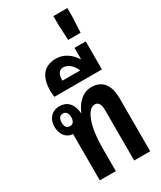

<svg xmlns="http://www.w3.org/2000/svg" viewBox="-268 -1198 1079 1287"><g transform="rotate(-30 271.5 -554.5)"><path d="M101 0H225V-185C225 -333 263 -458 325 -458C357 -458 367 -430 367 -388V0H491V-412C491 -509 450 -570 363 -570C298 -570 246 -521 218 -450C212 -529 171 -566 115 -566C53 -566 17 -522 17 -462C17 -404 50 -360 101 -359ZM110 -414C85 -414 73 -433 73 -462C73 -492 85 -512 110 -512C134 -512 147 -492 147 -462C147 -432 134 -414 110 -414Z M117 -637H485V-854H398V-764C367 -815 315 -854 255 -854C148 -854 113 -781 113 -680ZM218 -704C218 -747 229 -779 267 -779C307 -779 339 -743 356 -704Z M382 -1109V-1041L388 -921H484L490 -1041V-1109Z"/></g></svg>

Font: Noto Sans Thai Looped ExtraCondensed
Style: Bold
Weight: 700
Width: 2
Designer: Sasikarn Vongin, Ben Mitchell
Foundry: The Fontpad Ltd
Version: Version 1.001